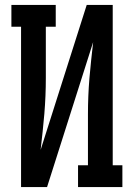

<svg xmlns="http://www.w3.org/2000/svg" viewBox="-20 -755 540 775"><path d="M65 0V-647H26V-735H205V-647H165V-441Q165 -404 163.5 -368Q162 -332 159 -295.5Q156 -259 152 -222.5Q148 -186 144 -150L330 -735H435V-88H474V0H295V-88H335V-294Q335 -331 336.5 -367Q338 -403 341 -439.5Q344 -476 348 -512.5Q352 -549 356 -585L170 0Z"/></svg>

Font: Iosevka Curly Slab Semibold
Style: Regular
Weight: 600
Monospace: yes
Designer: Belleve Invis
Foundry: Belleve Invis
Version: Version 22.1.2; ttfautohint (v1.8.4)